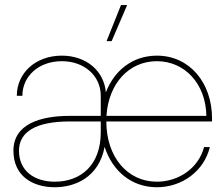

<svg xmlns="http://www.w3.org/2000/svg" viewBox="-20 -748 906 775"><path d="M201.2 7.8C279.8 7.8 378.9 -29.8 402.3 -155.3C434.1 -56.6 511.7 7.8 613.3 7.8C713.9 7.8 803.2 -56.2 827.1 -154.3H803.7C781.2 -68.8 700.7 -14.6 613.3 -14.6C493.7 -14.6 409.2 -115.2 409.2 -257.8H835.9V-269.5C835.9 -413.6 745.6 -523.4 613.3 -523.4C517.1 -523.4 441.9 -465.3 407.2 -375C400.4 -460.9 329.1 -523.4 229.5 -523.4C123.5 -523.4 47.9 -453.1 47.9 -361.3H70.3C70.3 -440.4 136.2 -501 229.5 -501C321.8 -501 386.7 -440.9 386.7 -361.3V-280.3H261.7C143.6 -280.3 34.2 -247.6 34.2 -139.6C34.2 -37.6 111.3 7.8 201.2 7.8ZM410.2 -582H430.7L493.2 -727.5H468.3ZM56.6 -139.6C56.6 -216.3 126 -257.8 261.7 -257.8H386.7V-213.9C386.7 -81.5 306.2 -14.6 201.2 -14.6C119.6 -14.6 56.6 -57.6 56.6 -139.6ZM409.7 -280.3C418 -410.6 500 -501 613.3 -501C726.1 -501 811 -409.2 813 -280.3Z"/></svg>

Font: Raveo Display Display Thin
Style: Regular
Weight: 100
Designer: Jakub Foglar, Rasmus Andersson (Inter)
Foundry: Jakubfoglar.com
Version: Version 1.100;Glyphs 3.2.3 (3260)